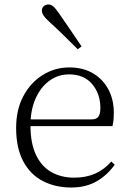

<svg xmlns="http://www.w3.org/2000/svg" viewBox="-20 -823 576 857"><path d="M298 14Q227 14 171 -15Q115 -44 83.5 -103.5Q52 -163 52 -252Q52 -334 84.5 -394.5Q117 -455 171 -488.5Q225 -522 289 -522Q351 -522 395.5 -495.5Q440 -469 464 -423.5Q488 -378 488 -320Q488 -283 482 -260H82V-290H387Q411 -290 419.5 -302.5Q428 -315 428 -341Q428 -404 391.5 -447.5Q355 -491 288 -491Q240 -491 201 -463Q162 -435 139 -383.5Q116 -332 116 -263Q116 -183 141 -131Q166 -79 210 -54.5Q254 -30 311 -30Q364 -30 404.5 -48Q445 -66 477 -102L492 -88Q459 -41 411 -13.5Q363 14 298 14ZM344 -616 327 -603Q295 -635 263.5 -666Q232 -697 203 -723Q183 -741 175 -753Q167 -765 167 -775Q167 -789 176 -796Q185 -803 196 -803Q207 -803 217.5 -794.5Q228 -786 243 -764Q266 -730 292.5 -692Q319 -654 344 -616Z"/></svg>

Font: Noto Serif JP ExtraLight
Style: Regular
Weight: 200
Designer: Ryoko NISHIZUKA  (kana & ideographs); Frank Grießhammer (Latin, Greek & Cyrillic); Wenlong ZHANG  (bopomofo); Sandoll Co
Foundry: Adobe
Version: Version 2.002-H1;hotconv 1.1.0;makeotfexe 2.6.0